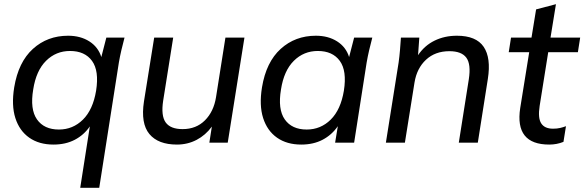

<svg xmlns="http://www.w3.org/2000/svg" viewBox="-20 -683 2797 919"><path d="M364 216 410 -78Q382 -37 338 -14Q294 9 236 9Q167 9 120 -24Q73 -57 53.5 -118Q34 -179 48 -265Q68 -386 137.5 -449Q207 -512 306 -512Q365 -512 407.5 -485Q450 -458 465 -410L489 -503H576Q568 -473 561 -443Q554 -413 549 -384L455 216ZM262 -63Q329 -63 377 -110.5Q425 -158 440 -249Q455 -344 420.5 -391.5Q386 -439 315 -439Q248 -439 200.5 -392Q153 -345 139 -255Q123 -160 157 -111.5Q191 -63 262 -63Z M827 9Q737 9 695 -41.5Q653 -92 669 -197L718 -503H809L761 -201Q750 -129 773 -97Q796 -65 854 -65Q919 -65 961 -107Q1003 -149 1014 -218L1059 -503H1150L1070 0H982L994 -77Q964 -36 921 -13.5Q878 9 827 9Z M1422 9Q1353 9 1306 -24Q1259 -57 1239.5 -118Q1220 -179 1234 -265Q1254 -386 1323.5 -449Q1393 -512 1492 -512Q1551 -512 1593.5 -485Q1636 -458 1651 -410L1675 -503H1762Q1754 -473 1747 -443Q1740 -413 1735 -384L1675 0H1584L1597 -79Q1568 -37 1524 -14Q1480 9 1422 9ZM1448 -63Q1515 -63 1563 -110.5Q1611 -158 1626 -249Q1641 -344 1606.5 -391.5Q1572 -439 1501 -439Q1434 -439 1386.5 -392Q1339 -345 1325 -255Q1309 -160 1343 -111.5Q1377 -63 1448 -63Z M1827 0 1888 -384Q1892 -413 1894.5 -443Q1897 -473 1899 -503H1987L1981 -419Q2012 -465 2060 -488.5Q2108 -512 2167 -512Q2259 -512 2295 -459Q2331 -406 2315 -305L2267 0H2176L2224 -304Q2235 -376 2212 -407Q2189 -438 2131 -438Q2063 -438 2019 -397Q1975 -356 1964 -288L1918 0Z M2609 9Q2443 9 2470 -166L2513 -433H2415L2426 -503H2524L2546 -638L2641 -663L2615 -503H2757L2746 -433H2604L2563 -176Q2554 -118 2570.5 -92.5Q2587 -67 2627 -67Q2646 -67 2661 -70.5Q2676 -74 2689 -79L2677 -4Q2645 9 2609 9Z"/></svg>

Font: Mulish Medium
Style: Italic
Weight: 500
Italic angle: -9°
Designer: Vernon Adams
Foundry: Vernon Adams
Version: Version 3.603; ttfautohint (v1.8.3)